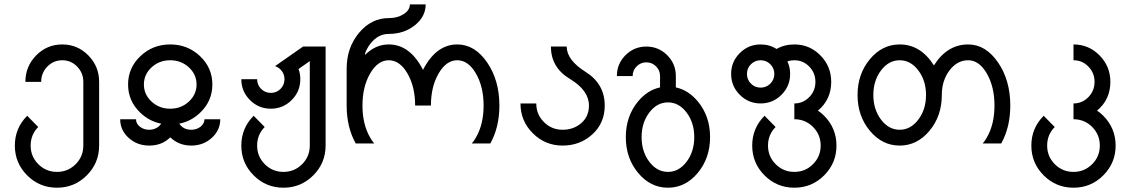

<svg xmlns="http://www.w3.org/2000/svg" viewBox="-20 -665 5240 890"><path d="M244.1 205.1Q163.1 205.1 106 147.9Q48.8 90.8 48.8 9.8Q48.8 -70.8 106 -128.4L157.2 -76.2Q122.1 -41 122.1 9.8Q122.1 60.5 157.7 96.2Q193.4 131.8 244.1 131.8Q294.9 131.8 330.6 96.2Q366.2 60.5 366.2 9.8V-285.6Q366.2 -327.1 337.6 -356.4Q309.1 -385.7 268.6 -385.7Q228 -385.7 199.5 -356.4Q170.9 -327.1 170.9 -285.6H97.7Q97.7 -357.4 147.7 -408.2Q197.8 -459 268.6 -459Q339.4 -459 389.4 -408.2Q439.5 -357.4 439.5 -285.6V9.8Q439.5 90.8 382.3 147.9Q325.2 205.1 244.1 205.1Z M769 -161.1Q819.8 -161.1 855.5 -194.1Q891.1 -227.1 891.1 -273.4Q891.1 -319.8 855.5 -352.8Q819.8 -385.7 769 -385.7Q718.3 -385.7 682.6 -352.8Q647 -319.8 647 -273.4Q647 -227.1 682.6 -194.1Q718.3 -161.1 769 -161.1ZM866.7 9.8Q811 9.8 772 -25.9L769 -28.3Q731 9.8 671.4 9.8Q615.7 9.8 576.4 -25.9Q537.1 -61.5 537.1 -112.3H610.4Q610.4 -92.3 628.2 -77.9Q646 -63.5 671.4 -63.5Q696.8 -63.5 714.8 -78.1Q722.7 -84.5 727.1 -91.8Q672.4 -102.5 630.9 -142.1Q573.7 -196.3 573.7 -273.4Q573.7 -350.6 630.9 -404.8Q688 -459 769 -459Q850.1 -459 907.2 -404.8Q964.4 -350.6 964.4 -273.4Q964.4 -196.3 907.2 -142.1Q865.7 -102.5 811 -91.8Q830.1 -63.5 866.7 -63.5Q892.1 -63.5 909.9 -77.9Q927.7 -92.3 927.7 -112.3H1001Q1001 -61.5 961.7 -25.9Q922.4 9.8 866.7 9.8Z M1293.9 205.1Q1212.9 205.1 1155.8 147.9Q1098.6 90.8 1098.6 9.8Q1098.6 -70.8 1155.8 -128.4L1207 -76.2Q1171.9 -41 1171.9 9.8Q1171.9 60.5 1207.5 96.2Q1243.2 131.8 1293.9 131.8Q1344.7 131.8 1380.4 96.2Q1416 60.5 1416 9.8V-381.8L1363.8 -345.2Q1372.1 -323.2 1372.1 -297.9Q1372.1 -241.2 1332 -201.2Q1292 -161.1 1235.4 -161.1Q1178.7 -161.1 1138.7 -201.2Q1098.6 -241.2 1098.6 -297.9H1171.9Q1171.9 -271.5 1190.4 -252.9Q1209 -234.4 1235.4 -234.4Q1261.7 -234.4 1280.3 -252.9Q1298.8 -271.5 1298.8 -298.8Q1298.3 -324.7 1280.3 -342.8Q1269 -354 1254.9 -358.4L1384.8 -449.2H1489.3V9.8Q1489.3 90.8 1432.1 147.9Q1375 205.1 1293.9 205.1Z M2252.9 0H2167Q2177.2 -11.7 2186 -27.3Q2221.7 -88.4 2221.7 -175.8Q2221.7 -263.2 2186 -324.5Q2150.4 -385.7 2099.6 -385.7Q2048.8 -385.7 2013.2 -324.5Q1977.5 -263.2 1977.5 -175.8H1904.3Q1904.3 -263.2 1868.7 -324.5Q1833 -385.7 1782.2 -385.7Q1731.4 -385.7 1695.8 -324.5Q1660.2 -263.2 1660.2 -175.8Q1660.2 -88.4 1695.8 -27.3Q1704.6 -11.7 1714.8 0H1628.9Q1586.9 -75.2 1586.9 -175.8V-346.7Q1586.9 -443.8 1644 -512.5Q1701.2 -581.1 1782.2 -581.1Q1822.8 -581.1 1851.3 -599.6Q1879.9 -618.2 1879.9 -644.5H1953.1Q1953.1 -587.9 1903.1 -547.9Q1853 -507.8 1782.2 -507.8Q1731.4 -507.8 1695.8 -460.9Q1681.2 -441.4 1672.9 -419.4L1671.9 -410.2Q1720.2 -459 1782.2 -459Q1880.4 -459 1940.9 -341.3Q2001.5 -459 2099.6 -459Q2180.7 -459 2237.8 -376Q2294.9 -293 2294.9 -175.8Q2294.9 -75.2 2252.9 0Z M2606.9 -449.2Q2606.9 -386.7 2695.1 -331.3Q2783.2 -275.9 2783.2 -175.8Q2783.2 -94.7 2726.1 -42.5Q2668.9 9.8 2587.9 9.8Q2506.8 9.8 2449.7 -47.4Q2392.6 -104.5 2392.6 -185.5H2465.8Q2465.8 -134.8 2501.5 -99.1Q2537.1 -63.5 2587.9 -63.5Q2638.7 -63.5 2674.3 -94.2Q2710 -125 2710 -175.8Q2710 -246.1 2621.8 -299.1Q2533.7 -352.1 2533.7 -449.2Z M3076.2 131.8Q3127 131.8 3162.6 84.7Q3198.2 37.6 3198.2 -29.3Q3198.2 -96.2 3162.6 -143.3Q3127 -190.4 3076.2 -190.4Q3025.4 -190.4 2989.7 -143.3Q2954.1 -96.2 2954.1 -29.3Q2954.1 37.6 2989.7 84.7Q3025.4 131.8 3076.2 131.8ZM3076.2 205.1Q2995.1 205.1 2938 136.5Q2880.9 67.9 2880.9 -29.3Q2880.9 -126.5 2938 -195.3Q2981.9 -247.6 3039.6 -259.8V-312.5Q3039.6 -338.9 3021 -357.4Q3002.4 -376 2976.1 -376Q2949.7 -376 2931.2 -357.4Q2912.6 -338.9 2912.6 -312.5H2839.4Q2839.4 -369.1 2879.4 -409.2Q2919.4 -449.2 2976.1 -449.2Q3032.7 -449.2 3072.8 -409.2Q3112.8 -369.1 3112.8 -312.5V-259.8Q3170.4 -247.6 3214.4 -195.3Q3271.5 -126.5 3271.5 -29.3Q3271.5 67.9 3214.4 136.5Q3157.2 205.1 3076.2 205.1Z M3505.9 -258.8Q3532.2 -258.8 3550.8 -277.3Q3569.3 -295.9 3569.3 -322.3Q3569.3 -348.6 3550.8 -367.2Q3532.2 -385.7 3505.9 -385.7Q3479.5 -385.7 3460.9 -367.2Q3442.4 -348.6 3442.4 -322.3Q3442.4 -295.9 3460.9 -277.3Q3479.5 -258.8 3505.9 -258.8ZM3662.1 205.1Q3581.1 205.1 3523.9 147.9Q3466.8 90.8 3466.8 9.8Q3466.8 -70.8 3523.9 -128.4L3575.2 -76.2Q3540 -41 3540 9.8Q3540 60.5 3575.7 96.2Q3611.3 131.8 3662.1 131.8Q3712.9 131.8 3748.5 96.2Q3784.2 60.5 3784.2 9.8Q3784.2 -41 3748.5 -76.7Q3712.9 -112.3 3662.1 -112.3V-185.5Q3702.6 -185.5 3731.2 -214.8Q3759.8 -244.1 3759.8 -285.6Q3759.8 -327.1 3731.2 -356.4Q3702.6 -385.7 3662.1 -385.7Q3645 -385.7 3629.9 -380.4Q3642.6 -354 3642.6 -322.3Q3642.6 -265.6 3602.5 -225.6Q3562.5 -185.5 3505.9 -185.5Q3449.2 -185.5 3409.2 -225.6Q3369.1 -265.6 3369.1 -322.3Q3369.1 -378.9 3409.2 -418.9Q3449.2 -459 3505.9 -459Q3546.9 -459 3579.6 -438Q3616.2 -459 3662.1 -459Q3732.9 -459 3783 -408.2Q3833 -357.4 3833 -285.6Q3833 -203.6 3771.5 -152.3Q3786.6 -142.1 3800.3 -128.4Q3857.4 -70.8 3857.4 9.8Q3857.4 90.8 3800.3 147.9Q3743.2 205.1 3662.1 205.1Z M4150.4 -63.5Q4201.2 -63.5 4236.8 -110.6Q4272.5 -157.7 4272.5 -224.6Q4272.5 -291.5 4236.8 -338.6Q4201.2 -385.7 4150.4 -385.7Q4099.6 -385.7 4064 -338.6Q4028.3 -291.5 4028.3 -224.6Q4028.3 -157.7 4064 -110.6Q4099.6 -63.5 4150.4 -63.5ZM4150.4 9.8Q4069.3 9.8 4012.2 -58.8Q3955.1 -127.4 3955.1 -224.6Q3955.1 -321.8 4012.2 -390.4Q4069.3 -459 4150.4 -459Q4247.6 -459 4309.1 -361.8Q4370.6 -459 4467.8 -459Q4548.8 -459 4606 -376Q4663.1 -293 4663.1 -175.8Q4663.1 -75.2 4621.1 0H4535.2Q4545.4 -11.7 4554.2 -27.3Q4589.8 -88.4 4589.8 -175.8Q4589.8 -263.2 4554.2 -324.5Q4518.6 -385.7 4467.8 -385.7Q4417 -385.7 4381.3 -338.6Q4345.7 -291.5 4345.7 -224.6Q4345.7 -127.4 4288.6 -58.8Q4231.4 9.8 4150.4 9.8Z M4956.1 205.1Q4875 205.1 4817.9 147.9Q4760.7 90.8 4760.7 9.8Q4760.7 -70.8 4817.9 -128.4L4869.1 -76.2Q4834 -41 4834 9.8Q4834 60.5 4869.6 96.2Q4905.3 131.8 4956.1 131.8Q5006.8 131.8 5042.5 96.2Q5078.1 60.5 5078.1 9.8Q5078.1 -41 5042.5 -76.7Q5006.8 -112.3 4956.1 -112.3V-185.5Q4996.6 -185.5 5025.1 -214.8Q5053.7 -244.1 5053.7 -285.6Q5053.7 -327.1 5025.1 -356.4Q4996.6 -385.7 4956.1 -385.7V-459Q5026.9 -459 5076.9 -408.2Q5127 -357.4 5127 -285.6Q5127 -203.6 5065.4 -152.3Q5080.6 -142.1 5094.2 -128.4Q5151.4 -70.8 5151.4 9.8Q5151.4 90.8 5094.2 147.9Q5037.1 205.1 4956.1 205.1Z"/></svg>

Font: Catrinity
Style: Regular
Weight: 400
Designer: Alexander Lange
Foundry: High-Logic / Made with FontCreator
Version: Version 2.090;May 20, 2024;FontCreator 15.0.0.2974 64-bit